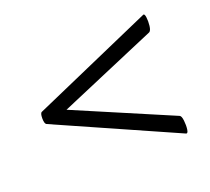

<svg xmlns="http://www.w3.org/2000/svg" viewBox="-70 -440 547 501"><g transform="rotate(-20 203.5 -190.0)"><path d="M369 -354Q374 -357 375.5 -345.5Q377 -334 375.5 -321.5Q374 -309 369 -306L76 -181V-199L369 -74Q374 -72 375.5 -58.5Q377 -45 375.5 -34Q374 -23 369 -25L35 -173Q30 -176 30 -190.5Q30 -205 35 -207Z"/></g></svg>

Font: Cormorant Infant Light
Style: Bold Italic
Weight: 700
Italic angle: -10°
Version: Version 4.001